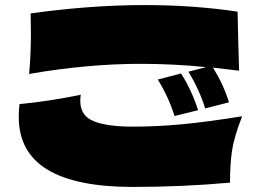

<svg xmlns="http://www.w3.org/2000/svg" viewBox="-20 -748 1040 758"><path d="M794 -483Q665 -496 535 -496Q325 -496 95 -456Q102 -534 102 -615L101 -695Q337 -728 551 -728Q745 -728 918 -702Q920 -591 924 -469L821 -481Q863 -413 884 -344L790 -320Q768 -392 724 -465ZM695 -458Q738 -389 762 -313L669 -290Q647 -362 603 -434ZM936 -289Q904 -207 896 -153Q888 -99 888 -27Q701 -10 504 -10Q280 -10 167 -78.5Q54 -147 54 -287Q54 -312 57 -337Q173 -348 299 -374Q297 -365 297 -349Q297 -291 350 -269.5Q403 -248 504 -248Q595 -248 694 -257Q793 -266 936 -289Z"/></svg>

Font: Mantou Sans
Style: Regular
Weight: 400
Designer: Mant0u / artakana
Foundry: Mant0u / artakana
Version: Version 1.001;October 22, 2023;FontCreator 14.0.0.2901 64-bi